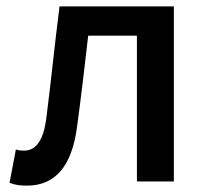

<svg xmlns="http://www.w3.org/2000/svg" viewBox="-20 -570 652 603"><path d="M65 13C154 13 206 -49 222 -172C235 -268 246 -362 257 -458H410V0H526V-550H167C152 -433 141 -320 126 -203C117 -127 92 -97 56 -97C44 -97 35 -98 30 -101L10 4C27 11 42 13 65 13Z"/></svg>

Font: Spoqa Han Sans Neo Medium
Style: Regular
Weight: 500
Designer: [Spoqa Han Sans Neo] Dong-huui Kim  Younghwa Kang  Yujin Lee  [Noto Sans] Ryoko NISHIZUKA  (kana & ideographs); Paul D. 
Foundry: Spoqa (http://www.spoqa-han-sans.com)
Version: Version 1.000